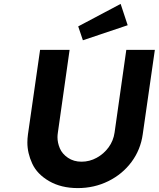

<svg xmlns="http://www.w3.org/2000/svg" viewBox="-20 -956 812 982"><path d="M378 6Q293 6 231.5 -29.5Q170 -65 145 -119Q120 -173 120 -227Q120 -247 123 -269L185 -701H336L276 -278Q274 -265 274 -254Q274 -226 286 -197.5Q298 -169 327.5 -149Q357 -129 397 -129Q438 -129 474.5 -149Q511 -169 535.5 -202.5Q560 -236 566 -278L626 -701H772L710 -269Q699 -190 652.5 -127.5Q606 -65 534 -29.5Q462 6 378 6ZM404 -750 380 -821 597 -936 633 -827Z"/></svg>

Font: Lexend SemBd
Style: Italic
Weight: 600
Italic angle: -8.13011°
Designer: Bonnie Shaver-Troup, Thomas Jockin
Foundry: Lexend
Version: Version 1.007